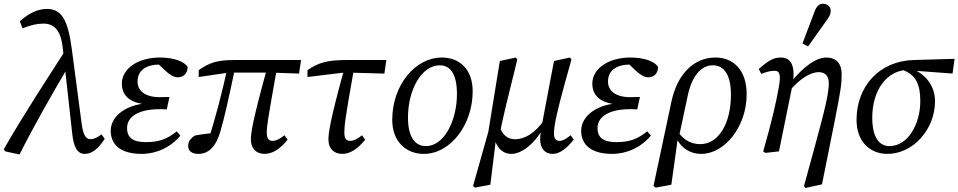

<svg xmlns="http://www.w3.org/2000/svg" viewBox="-24 -786 4977 997"><path d="M2.6 0 77.5 16C155.3 -138.2 236 -278.6 319.7 -421.9L318.3 -528.7C210 -359.8 99.9 -192.8 -4.3 -11.1L2.6 0ZM415.7 13.1C451.1 13.1 483.7 -9.5 519.8 -64.9L503.7 -88.3C482.6 -73.3 464.5 -63.3 446.6 -63.3C422.3 -63.3 407.9 -83.1 399.9 -144.3L348.9 -531.1C328.8 -684.1 295.4 -739.6 219.6 -739.6C176.4 -739.6 131.2 -721.6 78.9 -676L93.1 -638.3C134.2 -656.4 170.3 -663.4 202.5 -663.4C254.6 -663.4 291.6 -631.6 301.6 -539.3L351.3 -89.6C358.3 -26.9 375.5 13.1 415.7 13.1Z M711.5 13.1C787.1 13.1 860.9 -19.8 912.9 -81.8L893.7 -104C843.7 -63.1 799.5 -48 734.4 -48C667.7 -48 635.8 -69.8 635.8 -121.5C635.8 -182.2 700.3 -218.9 801.6 -218.9C816.8 -218.9 830.1 -218.9 842 -217.9L856 -282.5C830.1 -281.5 828.8 -281.5 804.7 -281.5C731.2 -281.5 690.2 -313.4 690.2 -362.2C690.2 -419 732.3 -450.9 806.6 -450.9C826.9 -450.9 844.1 -449 867.4 -443.9L862.4 -461.3L790.3 -461.2L831.6 -421.7C855.7 -398.5 878.8 -384.5 899 -384.5C929.1 -384.5 949.5 -404.5 950.5 -438C932.3 -468.3 876 -487.3 805.5 -487.3C692.8 -487.3 608.7 -429.4 608.7 -352.1C608.7 -283.2 659 -246.1 754.7 -242.9L756.7 -250C640.2 -249 550.9 -187.3 550.9 -107.2C550.9 -30 608.4 13.1 711.5 13.1Z M1006.4 13.1C1060.7 13.1 1099 -27.3 1121.1 -106.1C1143 -184.1 1156.2 -240 1198.6 -441.5L1158.2 -442.4C1132.2 -313 1097.3 -183.8 1057.5 -55.6L1085.9 -71L1096.8 -95.1C1058.6 -94 1019.3 -88 987.1 -81.9C971.8 -71.7 953 -54.6 953 -29.5C953 -0.3 974.1 13.1 1006.4 13.1ZM1007.8 -386.1 1163.6 -409H1384.2L1529 -403.9L1539.2 -474.4H1197.3C1100.1 -474.4 1063.8 -460.1 1007.7 -421.8L1007.8 -386.1ZM1350.4 13C1389.7 13 1430 -11 1469.2 -60.5L1453 -83.6C1431 -65.6 1410.1 -54.6 1391.2 -54.6C1370.3 -54.6 1361.3 -67.6 1361.3 -97.5C1361.3 -130.9 1364.4 -153.4 1415.9 -441.2L1365.5 -441.3C1286.8 -157.4 1278.7 -94.6 1278.7 -61.3C1278.7 -15.1 1306 13 1350.4 13Z M1572.8 -386.1 1761 -409H1787.5L1972 -403.9L1982.2 -474.4H1779.4C1674.2 -474.4 1630.9 -461.2 1572.7 -421.8L1572.8 -386.1ZM1753.2 13C1792.5 13 1832.8 -11 1872 -60.5L1855.8 -83.6C1833.8 -65.6 1812.9 -54.6 1794 -54.6C1773.1 -54.6 1764.2 -67.6 1764.2 -97.5C1764.2 -130.7 1766.3 -163.2 1816.9 -444.1L1765.6 -435.4C1688.7 -157.2 1681.5 -93.6 1681.5 -61.3C1681.5 -15.1 1708.8 13 1753.2 13Z M2176.7 13.1C2315.3 13.1 2430.5 -138.1 2430.5 -311.9C2430.5 -425.4 2363 -487.3 2270.6 -487.3C2131 -487.3 2012.8 -343 2012.8 -163.3C2012.8 -48.9 2086.2 13.1 2176.7 13.1ZM2187.6 -27.3C2134.1 -27.3 2094.5 -69.8 2094.5 -175.3C2094.5 -323.9 2167 -446.9 2259.6 -446.9C2312.1 -446.9 2348.8 -405.4 2348.8 -297.1C2348.8 -162.9 2284.1 -27.3 2187.6 -27.3Z M2442.6 188.2 2522.2 173.1 2553.8 -83.7 2573.5 -103C2590.3 -185.7 2610.2 -268.4 2662.3 -477.2L2654.2 -487.3L2571.5 -469.2L2511.7 -101.5L2432.4 180.1L2442.6 188.2ZM2631.7 13.1C2683.5 13.1 2755.1 -37.6 2805.7 -136.5L2801.6 -162.9C2754.9 -94.6 2700.4 -62.9 2650.8 -62.9C2612 -62.9 2579.4 -85.7 2567.4 -143.1L2537.8 -94.5C2546.8 -27 2580.7 13.1 2631.7 13.1ZM2846.3 13.1C2881.7 13.1 2918.1 -14 2955.3 -61.4L2939.1 -83.6C2918.2 -66.6 2899.3 -54.6 2882.4 -54.6C2861.5 -54.6 2852.6 -65.7 2852.6 -93.5C2852.6 -133.6 2868.6 -207.6 2909.5 -355.3L2943.4 -477.2L2935.4 -487.3L2852.7 -469.2L2809.8 -242.9C2784.8 -112.8 2780.8 -85.7 2780.8 -64.6C2780.8 -15.2 2805 13.1 2846.3 13.1Z M3154.5 13.1C3230.1 13.1 3303.9 -19.8 3355.9 -81.8L3336.7 -104C3286.7 -63.1 3242.5 -48 3177.4 -48C3110.7 -48 3078.8 -69.8 3078.8 -121.5C3078.8 -182.2 3143.3 -218.9 3244.6 -218.9C3259.8 -218.9 3273.1 -218.9 3285 -217.9L3299 -282.5C3273.1 -281.5 3271.8 -281.5 3247.7 -281.5C3174.2 -281.5 3133.2 -313.4 3133.2 -362.2C3133.2 -419 3175.3 -450.9 3249.6 -450.9C3269.9 -450.9 3287.1 -449 3310.4 -443.9L3305.4 -461.3L3233.3 -461.2L3274.6 -421.7C3298.7 -398.5 3321.8 -384.5 3342 -384.5C3372.1 -384.5 3392.5 -404.5 3393.5 -438C3375.3 -468.3 3319 -487.3 3248.5 -487.3C3135.8 -487.3 3051.7 -429.4 3051.7 -352.1C3051.7 -283.2 3102 -246.1 3197.7 -242.9L3199.7 -250C3083.2 -249 2993.9 -187.3 2993.9 -107.2C2993.9 -30 3051.4 13.1 3154.5 13.1Z M3381.5 188.2 3462.2 173.1 3497.1 -78.4 3502.3 -78.6 3547.5 -290.6C3569.4 -392.5 3616.9 -446.9 3677.4 -446.9C3735 -446.9 3771.5 -399.1 3771.5 -293.9C3771.5 -143.6 3706.6 -37.5 3612.1 -37.5C3556.6 -37.5 3513 -67.2 3485.1 -121.6L3474.9 -104.4C3494.9 -30.7 3547.8 13.1 3617.5 13.1C3739 13.1 3853.2 -128.3 3853.2 -296.8C3853.2 -423.2 3783.1 -487.3 3691.3 -487.3C3576.8 -487.3 3492.8 -399.3 3462.7 -259.3L3369.4 180.1L3381.5 188.2Z M3939.2 -0.1 3950.2 8 4021 0 4092 -349C4107.1 -439.2 4086 -487.3 4031.7 -487.3C3993.6 -487.3 3969.1 -474 3915.9 -427.7L3929 -402.4C3958.7 -413.3 3973.7 -418.3 3999.4 -418.3C4025.2 -418.3 4031.1 -395.6 4021.2 -339C4004.2 -243.3 3983.3 -155.6 3939.2 -0.1ZM4150.8 180.1 4158 190.1 4244.4 171.2 4309.1 -151.3C4343.4 -323.4 4346.5 -351 4346.5 -402C4346.5 -455.2 4318.4 -487.3 4267.2 -487.3C4215 -487.3 4148.7 -442.2 4077.9 -353L4072 -310.1C4127.7 -375.7 4182.4 -411.4 4228.1 -411.4C4259.9 -411.4 4279.7 -391.6 4279.7 -355.9C4279.7 -301.5 4261.9 -225.5 4202.9 -10.1L4150.8 180.1ZM4143 -560 4172.2 -544.9C4203.3 -588.7 4235.2 -633.4 4266.3 -677.2C4283.5 -701.4 4289.7 -711.7 4289.7 -729.9C4289.7 -749.3 4274.4 -766.5 4250.1 -766.5C4232.8 -766.5 4217.5 -757.3 4206.4 -727.5C4185.6 -671.8 4163.8 -615.8 4143 -560Z M4583.8 13.1C4718.1 13.1 4831.3 -114.6 4831.3 -260.6C4831.3 -350.4 4767.5 -418.7 4683.3 -436.7L4663.6 -422.8C4731.8 -397.1 4754.8 -349.2 4754.8 -260.7C4754.8 -140.5 4689.9 -27.3 4594.8 -27.3C4543 -27.3 4505.4 -70.1 4505.4 -175.3C4505.4 -312.9 4576.8 -423.2 4696.4 -423.7L4712.2 -419.6L4922.4 -404.1L4932.8 -480.5L4721 -474.4C4541.2 -469.4 4423.8 -337.2 4423.8 -163.5C4423.8 -49 4495.2 13.1 4583.8 13.1Z"/></svg>

Font: Source Serif Variable
Style: Italic
Weight: 389
Italic angle: -12°
Designer: Frank Grießhammer
Foundry: Adobe Systems Incorporated
Version: Version 3.001;hotconv 1.0.111;makeotfexe 2.5.65597